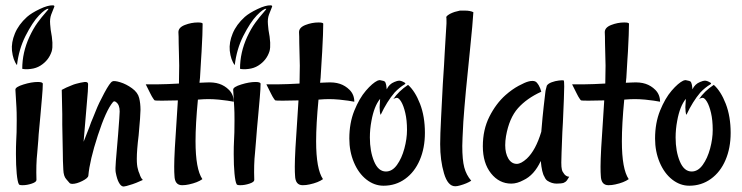

<svg xmlns="http://www.w3.org/2000/svg" viewBox="-20 -678 2751 712"><path d="M39.1 -106.4Q39.1 -136.7 40 -153.3Q42 -182.6 42 -231.4Q42 -265.6 41 -279.3L37.1 -345.7Q37.1 -355.5 66.9 -364.7Q96.7 -374 120.1 -374Q138.7 -374 138.7 -367.2Q138.7 -349.6 135.7 -316.4Q132.8 -283.2 129.9 -250Q127.9 -225.6 125.5 -202.1Q123 -178.7 122.1 -159.2L118.2 -112.3Q113.3 -68.4 115.2 -10.7Q115.2 -2.9 97.7 2.9Q80.1 8.8 63.5 8.8Q50.8 8.8 49.8 4.9Q44.9 -3.9 42 -34.2Q39.1 -64.5 39.1 -106.4ZM88.9 -541Q103.5 -572.3 119.1 -593.8Q134.8 -615.2 148.4 -630.4Q162.1 -645.5 159.2 -645.5Q148.4 -645.5 124.5 -620.6Q100.6 -595.7 74.2 -543.9Q49.8 -495.1 43 -436.5Q28.3 -455.1 24.4 -490.2Q21.5 -520.5 35.2 -553.7Q48.8 -586.9 80.1 -615.2Q96.7 -629.9 127.4 -644.5Q158.2 -659.2 176.8 -658.2Q179.7 -658.2 181.2 -656.2Q182.6 -654.3 180.7 -651.4L169.9 -624Q164.1 -608.4 166 -587.9L168 -567.4Q178.7 -512.7 171.9 -488.3Q161.1 -454.1 129.9 -434.6Q114.3 -424.8 94.2 -422.4Q74.2 -419.9 62.5 -422.9Q62.5 -483.4 88.9 -541Z M420.9 -1Q414.1 -12.7 409.2 -38.1Q408.2 -42 408.2 -54.7Q408.2 -67.4 414.1 -133.8L416 -156.2L418 -179.7Q423.8 -253.9 423.8 -264.6Q423.8 -289.1 411.1 -298.8Q403.3 -305.7 398.4 -298.8Q373 -268.6 342.8 -175.8Q312.5 -83 307.6 -26.4Q306.6 -17.6 285.2 -6.8Q263.7 3.9 248 3.9Q241.2 3.9 238.3 1L225.6 -13.7Q215.8 -24.4 214.8 -48.8Q212.9 -82 212.9 -113.3L210.9 -215.8V-254.9L209 -344.7Q224.6 -353.5 245.1 -361.3Q253.9 -365.2 261.7 -367.2Q279.3 -372.1 293.9 -374H296.9Q305.7 -374 306.6 -367.2V-362.3L305.7 -338.9L300.8 -280.3L290 -152.3L311.5 -207Q317.4 -224.6 325.2 -242.2L335.9 -268.6Q345.7 -293.9 366.7 -333Q387.7 -372.1 396.5 -376Q403.3 -379.9 425.8 -373Q448.2 -366.2 469.7 -350.6Q491.2 -335 496.1 -314.5Q501 -294.9 501 -270.5Q501 -251 494.1 -175.8Q487.3 -121.1 487.3 -88.9Q487.3 -64.5 491.2 -51.8Q493.2 -42 497.1 -34.2Q502 -17.6 509.8 -10.7Q479.5 2.9 471.7 4.9L449.2 11.7L438.5 13.7Q428.7 13.7 420.9 -1Z M627 -26.4Q626 -37.1 626 -60.5Q626 -107.4 635.7 -244.1L639.6 -305.7L582 -304.7Q555.7 -304.7 553.7 -305.7Q551.8 -306.6 546.9 -314.5Q543.9 -318.4 537.1 -332Q533.2 -338.9 520.5 -365.2H561.5L601.6 -366.2L643.6 -368.2L644.5 -434.6L643.6 -476.6L642.6 -517.6Q642.6 -545.9 641.6 -558.6Q641.6 -576.2 665.5 -585.4Q689.5 -594.7 713.9 -594.7Q731.4 -594.7 731.4 -589.8L730.5 -547.9L727.5 -486.3L725.6 -456.1L721.7 -389.6L719.7 -371.1L743.2 -372.1Q772.5 -374 793 -367.2Q813.5 -360.4 829.1 -344.7Q846.7 -327.1 846.7 -300.8Q828.1 -304.7 791 -308.6Q769.5 -310.5 752.9 -310.5Q737.3 -310.5 713.9 -308.6Q705.1 -216.8 705.1 -154.3Q705.1 -50.8 730.5 -13.7Q712.9 -1 680.7 5.9Q668 8.8 655.3 8.8Q627.9 8.8 627 -26.4Z M846.7 -106.4Q846.7 -136.7 847.7 -153.3Q849.6 -182.6 849.6 -231.4Q849.6 -265.6 848.6 -279.3L844.7 -345.7Q844.7 -355.5 874.5 -364.7Q904.3 -374 927.7 -374Q946.3 -374 946.3 -367.2Q946.3 -349.6 943.4 -316.4Q940.4 -283.2 937.5 -250Q935.5 -225.6 933.1 -202.1Q930.7 -178.7 929.7 -159.2L925.8 -112.3Q920.9 -68.4 922.9 -10.7Q922.9 -2.9 905.3 2.9Q887.7 8.8 871.1 8.8Q858.4 8.8 857.4 4.9Q852.5 -3.9 849.6 -34.2Q846.7 -64.5 846.7 -106.4ZM896.5 -541Q911.1 -572.3 926.8 -593.8Q942.4 -615.2 956.1 -630.4Q969.7 -645.5 966.8 -645.5Q956.1 -645.5 932.1 -620.6Q908.2 -595.7 881.8 -543.9Q857.4 -495.1 850.6 -436.5Q835.9 -455.1 832 -490.2Q829.1 -520.5 842.8 -553.7Q856.4 -586.9 887.7 -615.2Q904.3 -629.9 935.1 -644.5Q965.8 -659.2 984.4 -658.2Q987.3 -658.2 988.8 -656.2Q990.2 -654.3 988.3 -651.4L977.5 -624Q971.7 -608.4 973.6 -587.9L975.6 -567.4Q986.3 -512.7 979.5 -488.3Q968.8 -454.1 937.5 -434.6Q921.9 -424.8 901.9 -422.4Q881.8 -419.9 870.1 -422.9Q870.1 -483.4 896.5 -541Z M1074.2 -26.4Q1073.2 -37.1 1073.2 -60.5Q1073.2 -107.4 1083 -244.1L1086.9 -305.7L1029.3 -304.7Q1002.9 -304.7 1001 -305.7Q999 -306.6 994.1 -314.5Q991.2 -318.4 984.4 -332Q980.5 -338.9 967.8 -365.2H1008.8L1048.8 -366.2L1090.8 -368.2L1091.8 -434.6L1090.8 -476.6L1089.8 -517.6Q1089.8 -545.9 1088.9 -558.6Q1088.9 -576.2 1112.8 -585.4Q1136.7 -594.7 1161.1 -594.7Q1178.7 -594.7 1178.7 -589.8L1177.7 -547.9L1174.8 -486.3L1172.9 -456.1L1168.9 -389.6L1167 -371.1L1190.4 -372.1Q1219.7 -374 1240.2 -367.2Q1260.7 -360.4 1276.4 -344.7Q1293.9 -327.1 1293.9 -300.8Q1275.4 -304.7 1238.3 -308.6Q1216.8 -310.5 1200.2 -310.5Q1184.6 -310.5 1161.1 -308.6Q1152.3 -216.8 1152.3 -154.3Q1152.3 -50.8 1177.7 -13.7Q1160.2 -1 1127.9 5.9Q1115.2 8.8 1102.5 8.8Q1075.2 8.8 1074.2 -26.4Z M1275.4 -164.1Q1275.4 -221.7 1293.9 -267.6Q1312.5 -313.5 1336.9 -341.8Q1361.3 -370.1 1379.9 -378.9Q1385.7 -380.9 1388.7 -380.9Q1390.6 -380.9 1402.3 -377.9Q1408.2 -376 1409.2 -372.1Q1413.1 -363.3 1414.1 -346.7Q1422.9 -366.2 1442.4 -374Q1454.1 -378.9 1460 -378.9Q1468.8 -378.9 1481.4 -371.1Q1485.4 -368.2 1480.5 -365.2Q1460.9 -353.5 1443.4 -335Q1415 -301.8 1391.6 -252Q1389.6 -255.9 1388.7 -263.7L1387.7 -280.3L1389.6 -311.5Q1367.2 -284.2 1357.4 -229.5Q1351.6 -199.2 1351.6 -168Q1351.6 -117.2 1367.2 -79.6Q1382.8 -42 1411.1 -42Q1434.6 -42 1452.1 -66.4Q1469.7 -90.8 1479.5 -127Q1489.3 -163.1 1489.3 -196.3Q1489.3 -232.4 1482.9 -259.3Q1476.6 -286.1 1467.8 -300.8Q1459 -315.4 1451.2 -315.4Q1441.4 -313.5 1438.5 -310.5Q1458 -339.8 1493.2 -363.3Q1519.5 -339.8 1537.6 -293Q1555.7 -246.1 1555.7 -185.5Q1555.7 -128.9 1536.6 -84.5Q1517.6 -40 1482.4 -14.6Q1447.3 10.7 1402.3 10.7Q1368.2 10.7 1338.9 -12.2Q1309.6 -35.2 1292.5 -75.7Q1275.4 -116.2 1275.4 -164.1Z M1612.3 -143.6Q1612.3 -177.7 1615.7 -241.7Q1619.1 -305.7 1622.1 -366.2Q1627.9 -452.1 1628.9 -478.5L1632.8 -543.9L1635.7 -590.8V-601.6Q1635.7 -613.3 1634.8 -615.2Q1639.6 -622.1 1648.4 -626.5Q1657.2 -630.9 1666 -633.8Q1680.7 -637.7 1685.5 -638.7H1704.1Q1723.6 -638.7 1735.4 -632.8Q1733.4 -595.7 1722.7 -491.2Q1705.1 -325.2 1698.2 -226.6Q1694.3 -154.3 1694.3 -136.7Q1694.3 -85 1701.7 -57.1Q1709 -29.3 1727.5 -7.8Q1710.9 2.9 1685.5 9.8Q1675.8 12.7 1668 12.7Q1640.6 12.7 1626.5 -35.2Q1612.3 -83 1612.3 -143.6Z M1770.5 -135.7Q1770.5 -197.3 1794.9 -245.6Q1819.3 -293.9 1854.5 -325.2Q1878.9 -346.7 1903.3 -359.9Q1927.7 -373 1940.4 -376Q1946.3 -377.9 1955.1 -377.9Q1966.8 -377.9 1972.7 -369.1L1977.5 -362.3Q1983.4 -352.5 1987.3 -337.9Q1933.6 -313.5 1900.9 -276.9Q1868.2 -240.2 1856.4 -172.9Q1853.5 -155.3 1853.5 -139.6Q1853.5 -109.4 1865.2 -89.8Q1877 -70.3 1896.5 -70.3Q1912.1 -70.3 1933.6 -89.8Q1966.8 -121.1 1987.3 -189.5Q1992.2 -249 1996.1 -282.2L2002 -333Q2002.9 -342.8 2004.9 -349.1Q2006.8 -355.5 2007.8 -360.4Q2012.7 -368.2 2025.9 -373Q2039.1 -377.9 2052.7 -379.4Q2066.4 -380.9 2070.3 -379.9Q2072.3 -377.9 2072.3 -357.4Q2072.3 -331.1 2067.4 -223.6L2065.4 -188.5Q2061.5 -92.8 2061.5 -75.2Q2061.5 -57.6 2063.5 -49.8Q2064.5 -43 2069.3 -37.1Q2077.1 -23.4 2090.8 -22.5Q2082 -6.8 2077.1 -3.9L2070.3 0Q2061.5 2.9 2043.9 2.9Q2026.4 2.9 2009.8 -7.8Q2002.9 -12.7 1999 -22.5Q1989.3 -37.1 1985.4 -81.1Q1960.9 -28.3 1920.9 -9.8Q1897.5 2.9 1876 2.9Q1831.1 2.9 1800.8 -35.2Q1770.5 -73.2 1770.5 -135.7Z M2208 -26.4Q2207 -37.1 2207 -60.5Q2207 -107.4 2216.8 -244.1L2220.7 -305.7L2163.1 -304.7Q2136.7 -304.7 2134.8 -305.7Q2132.8 -306.6 2127.9 -314.5Q2125 -318.4 2118.2 -332Q2114.3 -338.9 2101.6 -365.2H2142.6L2182.6 -366.2L2224.6 -368.2L2225.6 -434.6L2224.6 -476.6L2223.6 -517.6Q2223.6 -545.9 2222.7 -558.6Q2222.7 -576.2 2246.6 -585.4Q2270.5 -594.7 2294.9 -594.7Q2312.5 -594.7 2312.5 -589.8L2311.5 -547.9L2308.6 -486.3L2306.6 -456.1L2302.7 -389.6L2300.8 -371.1L2324.2 -372.1Q2353.5 -374 2374 -367.2Q2394.5 -360.4 2410.2 -344.7Q2427.7 -327.1 2427.7 -300.8Q2409.2 -304.7 2372.1 -308.6Q2350.6 -310.5 2334 -310.5Q2318.4 -310.5 2294.9 -308.6Q2286.1 -216.8 2286.1 -154.3Q2286.1 -50.8 2311.5 -13.7Q2293.9 -1 2261.7 5.9Q2249 8.8 2236.3 8.8Q2209 8.8 2208 -26.4Z M2409.2 -164.1Q2409.2 -221.7 2427.7 -267.6Q2446.3 -313.5 2470.7 -341.8Q2495.1 -370.1 2513.7 -378.9Q2519.5 -380.9 2522.5 -380.9Q2524.4 -380.9 2536.1 -377.9Q2542 -376 2543 -372.1Q2546.9 -363.3 2547.9 -346.7Q2556.6 -366.2 2576.2 -374Q2587.9 -378.9 2593.8 -378.9Q2602.5 -378.9 2615.2 -371.1Q2619.1 -368.2 2614.3 -365.2Q2594.7 -353.5 2577.1 -335Q2548.8 -301.8 2525.4 -252Q2523.4 -255.9 2522.5 -263.7L2521.5 -280.3L2523.4 -311.5Q2501 -284.2 2491.2 -229.5Q2485.4 -199.2 2485.4 -168Q2485.4 -117.2 2501 -79.6Q2516.6 -42 2544.9 -42Q2568.4 -42 2585.9 -66.4Q2603.5 -90.8 2613.3 -127Q2623 -163.1 2623 -196.3Q2623 -232.4 2616.7 -259.3Q2610.4 -286.1 2601.6 -300.8Q2592.8 -315.4 2585 -315.4Q2575.2 -313.5 2572.3 -310.5Q2591.8 -339.8 2627 -363.3Q2653.3 -339.8 2671.4 -293Q2689.5 -246.1 2689.5 -185.5Q2689.5 -128.9 2670.4 -84.5Q2651.4 -40 2616.2 -14.6Q2581.1 10.7 2536.1 10.7Q2502 10.7 2472.7 -12.2Q2443.4 -35.2 2426.3 -75.7Q2409.2 -116.2 2409.2 -164.1Z"/></svg>

Font: BKP Parklife Display
Style: Regular
Weight: 400
Designer: Font Diner, Inc.; LA MECHKY PLUS GmbH
Foundry: Font Diner, Inc.; LA MECHKY PLUS GmbH
Version: Version 1.007